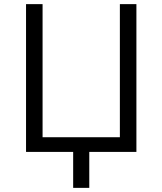

<svg xmlns="http://www.w3.org/2000/svg" viewBox="-20 -735 786 929"><path d="M106 0V-715H186V-71H560V-715H640V0H412V174H334V0Z"/></svg>

Font: Wix Madefor Text
Style: Regular
Weight: 400
Designer: Dalton Maag Ltd
Foundry: Dalton Maag Ltd
Version: Version 3.100